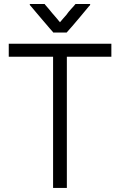

<svg xmlns="http://www.w3.org/2000/svg" viewBox="-20 -924 596 952"><path d="M277.3 -813.5Q285.2 -822.3 293 -832Q300.8 -840.8 308.6 -849.6Q314.5 -857.4 320.3 -865.2Q327.1 -872.1 333 -879.9Q337.9 -885.7 343.8 -891.6Q348.6 -898.4 354.5 -904.3Q354.5 -904.3 355.5 -904.3Q356.4 -904.3 357.4 -904.3Q364.3 -904.3 371.1 -904.3Q377 -904.3 383.8 -904.3Q388.7 -904.3 392.6 -904.3Q397.5 -904.3 402.3 -904.3Q408.2 -904.3 414.1 -904.3Q419.9 -904.3 425.8 -904.3Q425.8 -903.3 426.8 -902.3Q427.7 -901.4 427.7 -900.4Q425.8 -898.4 424.8 -896.5Q422.9 -894.5 420.9 -892.6Q409.2 -877.9 396.5 -863.3Q384.8 -848.6 372.1 -834Q363.3 -824.2 355.5 -814.5Q346.7 -804.7 338.9 -794.9Q332 -787.1 324.2 -778.3Q317.4 -770.5 310.5 -762.7Q310.5 -762.7 309.6 -762.7Q308.6 -762.7 307.6 -762.7Q300.8 -762.7 293.9 -762.7Q287.1 -762.7 280.3 -762.7Q275.4 -762.7 270.5 -762.7Q266.6 -762.7 261.7 -762.7Q256.8 -762.7 252.9 -762.7Q248 -762.7 244.1 -762.7Q243.2 -762.7 243.2 -763.7Q242.2 -764.6 242.2 -765.6Q238.3 -769.5 234.4 -774.4Q230.5 -778.3 226.6 -783.2Q217.8 -793 210 -802.7Q201.2 -813.5 192.4 -823.2Q184.6 -833 175.8 -842.8Q167 -852.5 159.2 -862.3Q151.4 -872.1 143.6 -880.9Q134.8 -890.6 127 -900.4Q127.9 -901.4 128.9 -904.3Q132.8 -904.3 139.6 -904.3Q146.5 -904.3 152.3 -904.3Q159.2 -904.3 166 -904.3Q169.9 -904.3 174.8 -904.3Q179.7 -904.3 183.6 -904.3Q188.5 -904.3 192.4 -904.3Q196.3 -904.3 201.2 -904.3Q201.2 -904.3 202.1 -903.3Q203.1 -902.3 203.1 -901.4Q211.9 -890.6 221.7 -879.9Q230.5 -869.1 239.3 -858.4Q246.1 -851.6 252 -843.8Q258.8 -835.9 264.6 -829.1Q266.6 -826.2 268.6 -824.2Q270.5 -821.3 272.5 -819.3Q274.4 -817.4 275.4 -816.4Q276.4 -815.4 277.3 -813.5ZM243.2 -642.6Q219.7 -642.6 196.3 -642.6Q173.8 -642.6 150.4 -642.6Q132.8 -642.6 116.2 -642.6Q98.6 -642.6 82 -642.6Q67.4 -642.6 52.7 -642.6Q38.1 -642.6 23.4 -642.6Q23.4 -644.5 23.4 -646.5Q23.4 -648.4 23.4 -650.4Q23.4 -655.3 23.4 -661.1Q23.4 -667 23.4 -672.9Q23.4 -676.8 23.4 -680.7Q23.4 -684.6 23.4 -688.5Q23.4 -693.4 23.4 -698.2Q23.4 -703.1 23.4 -707Q24.4 -707 26.4 -707Q28.3 -707 30.3 -707Q86.9 -707 142.6 -707Q199.2 -707 254.9 -707Q293.9 -707 332 -707Q371.1 -707 409.2 -707Q439.5 -707 470.7 -707Q501 -707 532.2 -707Q532.2 -706.1 532.2 -704.1Q532.2 -702.1 532.2 -700.2Q532.2 -698.2 532.2 -696.3Q532.2 -694.3 532.2 -692.4Q532.2 -688.5 532.2 -684.6Q532.2 -681.6 532.2 -677.7Q532.2 -673.8 532.2 -669.9Q532.2 -666 532.2 -662.1Q532.2 -657.2 532.2 -652.3Q532.2 -647.5 532.2 -642.6Q530.3 -642.6 528.3 -642.6Q526.4 -642.6 524.4 -642.6Q499 -642.6 474.6 -642.6Q449.2 -642.6 424.8 -642.6Q407.2 -642.6 390.6 -642.6Q373 -642.6 355.5 -642.6Q344.7 -642.6 334 -642.6Q323.2 -642.6 311.5 -642.6Q311.5 -570.3 311.5 -498Q311.5 -426.8 311.5 -354.5Q311.5 -303.7 311.5 -252.9Q311.5 -202.1 311.5 -151.4Q311.5 -112.3 311.5 -72.3Q311.5 -32.2 311.5 7.8Q310.5 7.8 308.6 7.8Q306.6 7.8 304.7 7.8Q298.8 7.8 292 7.8Q286.1 7.8 280.3 7.8Q275.4 7.8 271.5 7.8Q267.6 7.8 262.7 7.8Q257.8 7.8 252.9 7.8Q248 7.8 243.2 7.8Q243.2 5.9 243.2 3.9Q243.2 2 243.2 0Q243.2 -74.2 243.2 -147.5Q243.2 -221.7 243.2 -295.9Q243.2 -346.7 243.2 -396.5Q243.2 -447.3 243.2 -498Q243.2 -515.6 243.2 -532.2Q243.2 -548.8 243.2 -565.4Q243.2 -585 243.2 -604.5Q243.2 -623 243.2 -642.6Z"/></svg>

Font: LeFont
Style: Light
Weight: 300
Designer: Leryon MEDIA
Version: Version 1.0